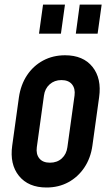

<svg xmlns="http://www.w3.org/2000/svg" viewBox="-20 -800 482 832"><path d="M181.5 12.5Q103 12.5 62.2 -37.8Q21.5 -88 33 -169.5L62 -378.5Q70 -433 97.2 -474Q124.5 -515 167 -537.8Q209.5 -560.5 262 -560.5Q340.5 -560.5 380.8 -510.2Q421 -460 409.5 -378.5L380.5 -169.5Q373 -115 345.5 -74Q318 -33 276 -10.2Q234 12.5 181.5 12.5ZM196.5 -95Q227.5 -95 247.8 -113.5Q268 -132 272 -162L303 -386Q307 -416 292 -434.5Q277 -453 246 -453Q216 -453 195.2 -434.5Q174.5 -416 170.5 -386L139.5 -162Q135.5 -132 150.5 -113.5Q165.5 -95 196.5 -95ZM149 -654 166.5 -780H261.5L244 -654ZM308.5 -654 325.5 -780H420.5L403 -654Z"/></svg>

Font: Mohave SemiBold
Style: Italic
Weight: 600
Italic angle: -8°
Designer: Gumpita Rahayu
Foundry: Tokotype
Version: Version 2.003